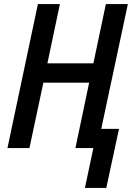

<svg xmlns="http://www.w3.org/2000/svg" viewBox="-20 -734 662 952"><path d="M443 0H354L422 -324H195L126 0H17L168 -714H277L215 -420H443L505 -714H614L482 -95H570L507 198H401Z"/></svg>

Font: Noto Sans UI NarrowMedium
Style: Italic
Weight: 500
Width: 4
Italic angle: -12°
Designer: Monotype Design Team
Foundry: Monotype Imaging Inc.
Version: Version 1.001